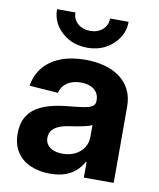

<svg xmlns="http://www.w3.org/2000/svg" viewBox="-84 -812 734 888"><g transform="rotate(10 282.5 -368.5)"><path d="M211.4 9.3Q159.7 9.3 119.1 -8.3Q78.6 -25.9 55.4 -61Q32.2 -96.2 32.2 -148.4Q32.2 -193.4 48.6 -223.1Q64.9 -252.9 93.5 -271Q122.1 -289.1 158.7 -298.6Q195.3 -308.1 235.4 -312Q282.7 -316.4 311 -320.8Q339.4 -325.2 352.3 -333.7Q365.2 -342.3 365.2 -359.4V-362.3Q365.2 -383.3 355.2 -398.4Q345.2 -413.6 326.2 -422.1Q307.1 -430.7 280.3 -430.7Q252.9 -430.7 232.4 -422.1Q211.9 -413.6 199.5 -398.9Q187 -384.3 183.1 -365.2L48.3 -375Q56.2 -425.8 86.4 -462.4Q116.7 -499 166.5 -518.6Q216.3 -538.1 282.7 -538.1Q331.5 -538.1 373 -526.9Q414.6 -515.6 445.1 -492.9Q475.6 -470.2 492.4 -436.5Q509.3 -402.8 509.3 -357.4V0H369.1V-74.2H366.2Q352.5 -48.8 331.5 -30Q310.5 -11.2 281 -1Q251.5 9.3 211.4 9.3ZM252 -91.8Q286.6 -91.8 312.3 -105Q337.9 -118.2 352.1 -140.6Q366.2 -163.1 366.2 -191.4V-246.6Q359.9 -242.7 348.1 -239.3Q336.4 -235.8 321.8 -232.7Q307.1 -229.5 291.3 -227.1Q275.4 -224.6 260.3 -222.2Q234.9 -218.8 214.6 -210.4Q194.3 -202.1 182.6 -188Q170.9 -173.8 170.9 -152.8Q170.9 -133.3 181.2 -119.6Q191.4 -106 209.7 -98.9Q228 -91.8 252 -91.8ZM279.8 -594.2Q231.9 -594.2 194.1 -614.5Q156.2 -634.8 134 -668.9Q111.8 -703.1 111.8 -745.6H198.2Q198.2 -713.9 221.2 -693.6Q244.1 -673.3 279.8 -673.3Q314.9 -673.3 337.9 -693.6Q360.8 -713.9 360.8 -745.6H447.8Q447.8 -703.6 425.5 -669.2Q403.3 -634.8 365.5 -614.5Q327.6 -594.2 279.8 -594.2Z"/></g></svg>

Font: Inter 24pt
Style: Bold
Weight: 700
Designer: Rasmus Andersson
Foundry: rsms
Version: Version 4.001;git-66647c0bb